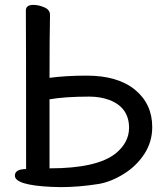

<svg xmlns="http://www.w3.org/2000/svg" viewBox="-20 -743 677 787"><path d="M184 -53Q377 -53 454 -114Q509 -159 509 -219Q509 -302 429 -333Q391 -347 347 -347Q248 -347 183 -336V-53ZM230 24 191 23Q41 16 41 -23Q41 -50 87 -50Q87 -604 86 -700Q86 -723 117 -723Q138 -723 161.5 -713Q185 -703 185 -682Q183 -593 183 -424Q251 -433 335 -433Q463 -433 533.5 -375Q604 -317 604 -222Q604 -162 572 -112.5Q540 -63 488 -30.5Q436 2 385 11Q303 24 230 24Z"/></svg>

Font: LXGW ZhenKai
Style: Regular
Weight: 400
Designer: LXGW / Fontworks Inc.
Foundry: LXGW / Fontworks Inc.
Version: Version 0.800;June 8, 2025